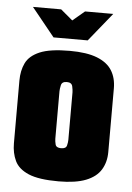

<svg xmlns="http://www.w3.org/2000/svg" viewBox="-48 -662 483 705"><g transform="rotate(5 193.0 -310.0)"><path d="M45 -625H149L193 -588L237 -625H341L256 -520H130ZM194 5Q121 5 83.5 -11Q46 -27 32.5 -55.5Q19 -84 19 -120V-351Q19 -388 32.5 -416Q46 -444 83.5 -460Q121 -476 194 -476Q257 -476 295 -461Q333 -446 350 -418.5Q367 -391 367 -353V-118Q367 -81 350 -53Q333 -25 295 -10Q257 5 194 5ZM193 -117Q211 -117 214 -129Q217 -141 217 -150V-325Q217 -333 214 -347Q211 -361 193 -361Q175 -361 172 -347Q169 -333 169 -325V-150Q169 -141 172 -129Q175 -117 193 -117Z"/></g></svg>

Font: Smooch Sans Thin Black
Style: Regular
Weight: 900
Version: Version 1.010